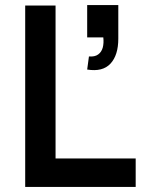

<svg xmlns="http://www.w3.org/2000/svg" viewBox="-20 -742 574 762"><path d="M80 0V-720H200.5V-113H518.5V0ZM326 -466 333 -518Q356 -516 369.5 -525.8Q383 -535.5 387.8 -553.2Q392.5 -571 390 -593.5H326V-722H449.5V-588.5Q449.5 -523 418.5 -489.5Q387.5 -456 326 -466Z"/></svg>

Font: Manrope ExtraLight
Style: Bold
Weight: 700
Version: Version 4.504